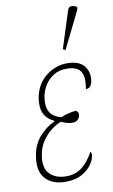

<svg xmlns="http://www.w3.org/2000/svg" viewBox="-91 -853 535 910"><g transform="rotate(-10 176.5 -397.5)"><path d="M148 10Q86 10 52.5 -27Q19 -64 32 -137Q41 -192 75 -228.5Q109 -265 146 -281L147 -284Q77 -314 92 -404Q104 -469 150.5 -505.5Q197 -542 252 -542Q311 -542 335 -511Q359 -480 351 -438Q346 -406 320 -406Q330 -463 313.5 -490Q297 -517 245 -517Q208 -517 182 -500Q156 -483 140.5 -457.5Q125 -432 120 -404Q114 -366 122.5 -343Q131 -320 148 -309.5Q165 -299 182 -295Q199 -302 221 -307.5Q243 -313 257 -313Q261 -309 264.5 -303.5Q268 -298 266 -288Q265 -278 255.5 -269Q246 -260 230 -260Q217 -260 204.5 -263.5Q192 -267 176 -274Q156 -267 131.5 -249Q107 -231 87 -203Q67 -175 60 -136Q49 -74 77.5 -44.5Q106 -15 157 -15Q201 -15 232.5 -39Q264 -63 289 -110Q292 -107 293.5 -101Q295 -95 292 -83Q290 -70 275 -48Q260 -26 229 -8Q198 10 148 10ZM257 -605 245 -611 301 -787Q306 -805 320.5 -805Q335 -805 347 -796L345 -784Z"/></g></svg>

Font: Noto Serif ExtraCondensed Thin
Style: Italic
Weight: 100
Width: 2
Italic angle: -12°
Designer: Monotype Design Team
Foundry: Monotype Imaging Inc.
Version: Version 2.013